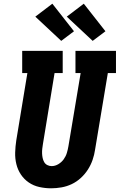

<svg xmlns="http://www.w3.org/2000/svg" viewBox="-20 -1010 647 1038"><path d="M256 8Q224 8 192.5 1Q161 -6 135.5 -23.5Q110 -41 93 -66.5Q76 -92 68.5 -122.5Q61 -153 62 -185.5Q63 -218 68 -251L128 -615H100V-735H319V-615H275L212 -231Q210 -219 208.5 -206Q207 -193 207.5 -180.5Q208 -168 210.5 -156Q213 -144 219 -133.5Q225 -123 236 -117.5Q247 -112 259 -112Q278 -112 295.5 -122.5Q313 -133 324.5 -149Q336 -165 341.5 -183.5Q347 -202 350 -220L416 -615H388V-735H607V-615H563L494 -201Q490 -173 480.5 -145.5Q471 -118 455 -93Q439 -68 416.5 -47.5Q394 -27 367.5 -14.5Q341 -2 312.5 3Q284 8 256 8ZM481 -789 341 -920 433 -990 550 -841ZM311 -789 171 -920 263 -990 380 -841Z"/></svg>

Font: Iosevka Etoile Heavy Oblique
Style: Regular
Weight: 900
Italic angle: -9°
Designer: Belleve Invis
Foundry: Belleve Invis
Version: Version 15.5.2; ttfautohint (v1.8.4)